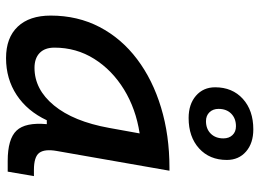

<svg xmlns="http://www.w3.org/2000/svg" viewBox="-130 -706 846 626"><g transform="rotate(90 293.0 -393.0)"><path d="M169.4 10.3Q103 10.3 66.9 -27.8Q30.8 -65.9 30.8 -135.3Q30.8 -223.1 68.1 -294.7Q105.5 -366.2 172.9 -417Q240.2 -467.8 330.6 -495.1Q420.9 -522.5 526.9 -522.5H536.6L472.2 -154.8Q465.3 -115.7 478.3 -98.1Q491.2 -80.6 534.2 -80.6H554.2L539.6 4.9H504.9Q433.1 4.9 405.8 -23.9Q378.4 -52.7 384.8 -122.6H372.1Q342.3 -59.1 289.8 -24.4Q237.3 10.3 169.4 10.3ZM201.2 -82.5Q271.5 -82.5 323.7 -146Q376 -209.5 397 -325.7L415 -425.3Q335 -413.1 271.7 -374.3Q208.5 -335.4 171.9 -277.1Q135.3 -218.8 135.3 -147.5Q135.3 -116.2 152.6 -99.4Q169.9 -82.5 201.2 -82.5ZM364.7 -585Q319.8 -585 292.2 -608.9Q264.6 -632.8 264.6 -671.4Q264.6 -727.5 302.2 -761.7Q339.8 -795.9 401.9 -795.9Q446.8 -795.9 474.1 -772.2Q501.5 -748.5 501.5 -709.5Q501.5 -653.3 463.9 -619.1Q426.3 -585 364.7 -585ZM375 -641.6Q400.4 -641.6 415.8 -657.2Q431.2 -672.9 431.2 -698.2Q431.2 -716.8 420.4 -728Q409.7 -739.3 391.6 -739.3Q366.2 -739.3 350.6 -723.9Q335 -708.5 335 -682.6Q335 -664.6 345.9 -653.1Q356.9 -641.6 375 -641.6Z"/></g></svg>

Font: Cascadia Code NF
Style: Italic
Weight: 400
Italic angle: -10°
Monospace: yes
Designer: Aaron Bell
Foundry: Saja Typeworks
Version: Version 2404.023; ttfautohint (v1.8.4)